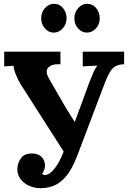

<svg xmlns="http://www.w3.org/2000/svg" viewBox="-20 -971 698 1007"><path d="M193 16Q161 16 133 3.5Q105 -9 88 -31.5Q71 -54 71 -83Q71 -114 89 -140Q107 -166 147 -166Q181 -166 198.5 -147.5Q216 -129 216 -104Q216 -81 201 -60Q206 -53 215 -53Q241 -53 270 -92Q282 -108 291.5 -126Q301 -144 314 -176L89 -528Q75 -551 63 -580.5Q51 -610 51 -626L2 -623V-700H297V-634Q254 -637 234 -617.5Q214 -598 238 -557L321 -413Q332 -394 346.5 -371.5Q361 -349 372 -331Q387 -371 405.5 -421.5Q424 -472 447 -535Q458 -563 468 -587Q478 -611 491 -627L414 -623V-700H631V-634Q596 -634 575 -616Q554 -598 531 -539L385 -154Q357 -81 325 -44.5Q293 -8 259.5 4Q226 16 193 16ZM436 -800Q409 -800 389.5 -822Q370 -844 370 -875Q370 -906 390 -928.5Q410 -951 437 -951Q466 -951 484.5 -928.5Q503 -906 503 -875Q503 -844 483 -822Q463 -800 436 -800ZM262 -800Q235 -800 215.5 -822Q196 -844 196 -875Q196 -906 216 -928.5Q236 -951 263 -951Q292 -951 310.5 -928.5Q329 -906 329 -875Q329 -844 309 -822Q289 -800 262 -800Z"/></svg>

Font: Lora
Style: Bold
Weight: 700
Designer: Olga Karpushina, Alexei Vanyashin (Cyrillic)
Foundry: Cyreal
Version: Version 3.006; ttfautohint (v1.8.4.7-5d5b);gftools[0.9.30]